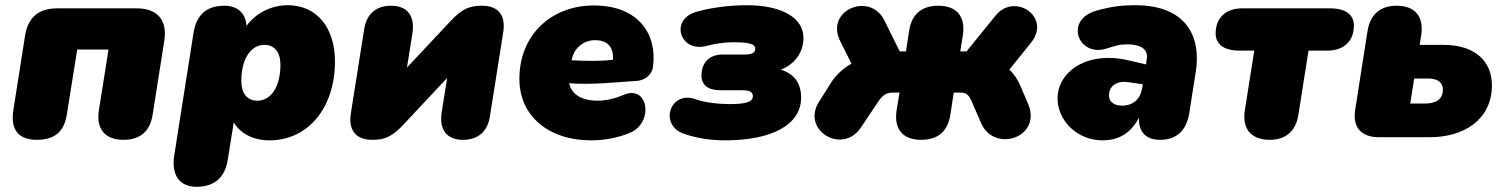

<svg xmlns="http://www.w3.org/2000/svg" viewBox="-20 -526 5767 736"><path d="M121 10C190 10 226 -22 236 -86L276 -336H396L359 -103C348 -31 383 10 453 10C517 10 555 -22 565 -86L610 -371C622 -449 583 -494 504 -494H199C128 -494 87 -459 76 -389L31 -103C20 -31 49 10 121 10Z M733 190C802 190 842 155 853 87L876 -57C902 -13 952 12 1013 12C1161 12 1264 -113 1264 -290C1264 -422 1193 -506 1083 -506C1021 -506 962 -477 925 -427C921 -476 891 -504 840 -504C772 -504 733 -469 722 -401L648 69C636 145 668 190 733 190ZM966 -140C928 -140 905 -168 905 -216C905 -298 940 -354 994 -354C1032 -354 1055 -326 1055 -278C1055 -195 1020 -140 966 -140Z M1407 10C1452 10 1481 1 1529 -51L1694 -227L1673 -95C1663 -28 1693 10 1755 10C1813 10 1849 -22 1858 -80L1909 -402C1919 -465 1893 -504 1827 -504C1783 -504 1753 -495 1705 -443L1540 -267L1561 -399C1571 -466 1541 -504 1479 -504C1421 -504 1385 -472 1376 -414L1325 -92C1315 -30 1341 10 1407 10Z M2246 12C2294 12 2348 3 2395 -17C2488 -56 2465 -204 2370 -162C2343 -150 2305 -140 2271 -140C2209 -140 2170 -165 2162 -207C2250 -200 2343 -211 2422 -216C2447 -218 2478 -234 2483 -270C2500 -390 2432 -505 2256 -505C2097 -505 1971 -396 1971 -223C1971 -83 2081 12 2246 12ZM2171 -295 2172 -299C2178 -333 2210 -372 2261 -372C2311 -372 2332 -344 2330 -297C2282 -291 2227 -292 2171 -295Z M2759 12C2938 12 3051 -47 3051 -152C3051 -206 3025 -243 2973 -259C3026 -279 3060 -325 3060 -381C3060 -457 2978 -506 2843 -506C2772 -506 2704 -496 2650 -481C2545 -451 2587 -323 2688 -350C2721 -359 2759 -364 2790 -364C2857 -364 2875 -356 2875 -339C2875 -325 2865 -317 2834 -317H2750C2699 -317 2669 -286 2669 -236C2669 -200 2695 -180 2741 -180H2826C2856 -180 2866 -172 2866 -157C2866 -134 2835 -127 2776 -127C2738 -127 2683 -132 2645 -146C2549 -180 2504 -47 2602 -13C2649 3 2700 12 2759 12Z M3511 10C3575 10 3613 -22 3623 -86L3636 -171H3662C3683 -171 3693 -164 3705 -137L3741 -54C3791 62 3976 1 3921 -128L3891 -198C3882 -219 3868 -242 3849 -259L3932 -362C4012 -461 3870 -556 3797 -467L3685 -329H3661L3671 -391C3682 -463 3647 -504 3577 -504C3513 -504 3475 -472 3465 -408L3453 -329H3429L3370 -448C3315 -559 3141 -487 3201 -368L3244 -282C3212 -264 3183 -237 3165 -208L3119 -135C3051 -27 3209 69 3280 -37L3347 -137C3365 -164 3381 -171 3402 -171H3428L3417 -103C3406 -31 3441 10 3511 10Z M4206 12C4265 12 4314 -13 4346 -75C4344 -18 4375 10 4427 10C4490 10 4528 -25 4539 -93L4564 -252C4585 -385 4528 -506 4332 -506C4283 -506 4243 -502 4182 -485C4059 -449 4113 -308 4219 -339C4260 -351 4267 -356 4302 -356C4356 -356 4382 -335 4376 -300L4373 -279L4309 -294C4148 -333 4034 -252 4034 -148C4034 -66 4107 12 4206 12ZM4231 -161C4231 -191 4255 -218 4305 -211L4361 -203L4358 -187C4352 -149 4326 -121 4281 -121C4249 -121 4231 -137 4231 -161Z M4848 10C4907 10 4947 -22 4957 -85L4996 -332H5068C5131 -332 5170 -368 5170 -428C5170 -470 5138 -494 5079 -494H4742C4679 -494 4640 -458 4640 -398C4640 -356 4672 -332 4731 -332H4788L4752 -104C4741 -35 4773 10 4848 10Z M5266 0H5461C5591 0 5699 -67 5699 -199C5699 -289 5637 -354 5513 -354H5422L5428 -391C5439 -463 5404 -504 5334 -504C5270 -504 5232 -470 5222 -406L5175 -106C5164 -38 5198 0 5266 0ZM5440 -129H5386L5401 -225H5455C5492 -225 5511 -209 5511 -183C5511 -143 5482 -129 5440 -129Z"/></svg>

Font: SN Pro Black
Style: Italic
Weight: 900
Italic angle: -9°
Designer: Tobias Whetton
Foundry: Supernotes
Version: Version 1.001;Glyphs 3.2 (3249)